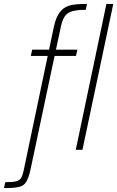

<svg xmlns="http://www.w3.org/2000/svg" viewBox="-90 -763 597 978"><path d="M-70 195 -63 165Q-26 165 -8 160.5Q10 156 17.5 143.5Q25 131 30 108L153 -478H67L74 -510H160L184 -625Q191 -657 201 -678Q211 -699 224.5 -712Q238 -725 256.5 -732Q275 -739 299 -741Q323 -743 353 -743L347 -713Q304 -713 279 -706Q254 -699 241 -681Q228 -663 221 -631L195 -510H304L297 -478H188L66 98Q60 126 53 144Q46 162 36.5 172.5Q27 183 12.5 187.5Q-2 192 -22 193.5Q-42 195 -70 195ZM296 0 452 -743H487L330 0Z"/></svg>

Font: Saira SemiCondensed Thin
Style: Italic
Weight: 250
Width: 4
Italic angle: -12°
Designer: Hector Gatti with collaboration of the Omnibus-Type team
Foundry: Omnibus-Type
Version: Version 1.101